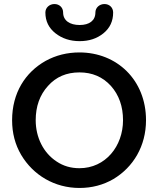

<svg xmlns="http://www.w3.org/2000/svg" viewBox="-20 -916 784 952"><path d="M205 -854C205 -811 222 -777 255 -751C288 -725 328 -712 375 -712C422 -712 461 -725 493 -751C525 -777 541 -811 541 -854C541 -878 523 -896 498 -896C473 -896 453 -878 453 -854C453 -814 423 -792 375 -792C326 -792 293 -814 293 -854C293 -878 275 -896 250 -896C225 -896 205 -878 205 -854ZM374 16C436 16 492 1 542 -28C641 -87 704 -192 704 -320C704 -520 559 -656 374 -656C313 -656 257 -642 206 -614C105 -557 40 -455 40 -320C40 -256 55 -199 85 -148C145 -47 251 16 374 16ZM374 -82C331 -82 294 -93 261 -115C195 -158 157 -235 157 -320C157 -388 177 -445 218 -490C258 -535 310 -557 374 -557C437 -557 489 -535 530 -490C570 -445 590 -388 590 -320C590 -191 503 -82 374 -82Z"/></svg>

Font: Dongle
Style: Regular
Weight: 400
Designer: Yanghee Ryu
Foundry: Yanghee Ryu
Version: Version 2.000